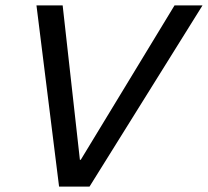

<svg xmlns="http://www.w3.org/2000/svg" viewBox="-20 -695 774 715"><path d="M200 0 115.8 -675H213.3L277.5 -100H280.8L630 -675H734.2L313.3 0Z"/></svg>

Font: Funnel Sans
Style: Italic
Weight: 400
Italic angle: -14.036°
Version: Version 1.000; Beta; Release 5; Build 24; ttfautohint (v1.8.